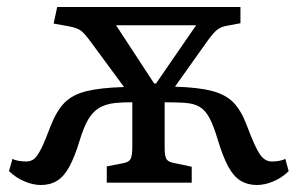

<svg xmlns="http://www.w3.org/2000/svg" viewBox="-20 -527 859 554"><path d="M98.1 6.8Q75.2 6.8 50.5 -3.7Q25.9 -14.2 5.9 -33.2L16.1 -68.8Q22 -64.9 33.4 -63Q44.9 -61 55.2 -61Q69.3 -61 78.6 -68.6Q87.9 -76.2 98.9 -98.1Q109.9 -120.1 126 -163.1Q143.1 -207 166 -230.5Q189 -253.9 229.5 -263.9Q270 -273.9 337.9 -275.9L236.8 -413.1Q221.7 -433.1 211.4 -439.9Q201.2 -446.8 178.2 -451.2L134.8 -459L145 -506.8H673.8V-460L631.8 -452.1Q615.7 -449.2 603.8 -438.7Q591.8 -428.2 570.8 -397.9L484.9 -276.9Q552.7 -274.9 592.3 -264.4Q631.8 -253.9 654.3 -230.5Q676.8 -207 692.9 -163.1Q715.8 -102.1 730 -81.5Q744.1 -61 764.2 -61Q775.4 -61 786.1 -63Q796.9 -64.9 803.2 -68.8L813 -33.2Q793.9 -14.2 769 -3.7Q744.1 6.8 721.2 6.8Q694.3 6.8 674.1 -5.6Q653.8 -18.1 638.4 -46.6Q623 -75.2 608.9 -122.1Q596.7 -163.1 585 -185.5Q573.2 -208 557.1 -218Q541 -228 516.1 -230Q504.9 -231 487.5 -231.4Q470.2 -231.9 455.1 -231.9V-100.1Q455.1 -77.1 460 -68.6Q464.8 -60.1 480 -57.1L533.2 -45.9V0H288.1V-46.9L335.9 -56.2Q352.1 -59.1 356.9 -68.6Q361.8 -78.1 361.8 -104V-231.9Q346.7 -231.9 335 -231.4Q323.2 -231 314 -230Q285.2 -227.1 266.1 -215.6Q247.1 -204.1 234.1 -181.6Q221.2 -159.2 210 -122.1Q195.8 -75.2 180.4 -46.6Q165 -18.1 145 -5.6Q125 6.8 98.1 6.8ZM424.8 -286.1H430.2L545.9 -454.1H314.9Z"/></svg>

Font: Literata
Style: Regular
Weight: 400
Designer: Latin by Veronika Burian and Jose Scaglione. Greek by Irene Vlachou. Cyrillic by Vera Evstafieva.
Foundry: TypeTogether
Version: Version 3.002